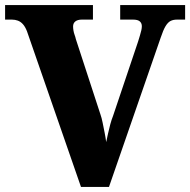

<svg xmlns="http://www.w3.org/2000/svg" viewBox="-20 -734 747 754"><path d="M86 -611Q79 -629 70 -639Q61 -649 50 -653Q39 -657 27 -657H0V-714H345V-657H301Q285 -657 276 -650Q267 -643 267 -630Q267 -623 268.5 -614Q270 -605 273 -597Q276 -589 278 -580L375 -283Q379 -272 383 -252.5Q387 -233 391 -212.5Q395 -192 397 -176Q400 -190 404 -208.5Q408 -227 413 -245.5Q418 -264 424 -279L522 -570Q526 -583 529.5 -594.5Q533 -606 535 -615Q537 -624 537 -631Q537 -643 529 -650Q521 -657 503 -657H452V-714H707V-657H675Q660 -657 649.5 -651.5Q639 -646 630 -631Q621 -616 611 -586L408 0H298Z"/></svg>

Font: Noto Serif Hebrew ExtraBold
Style: Regular
Weight: 800
Version: Version 2.003